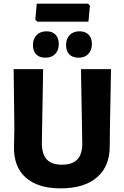

<svg xmlns="http://www.w3.org/2000/svg" viewBox="-20 -1025 684 1055"><path d="M464 -1005 474 -994 466 -906H185L174 -917L182 -1005ZM417 -853Q449 -853 467 -834.5Q485 -816 485 -784Q485 -749 465.5 -728.5Q446 -708 412 -708Q379 -708 361 -726Q343 -744 343 -778Q343 -812 363 -832.5Q383 -853 417 -853ZM236 -853Q267 -853 285 -834.5Q303 -816 303 -784Q303 -749 283.5 -728.5Q264 -708 230 -708Q197 -708 179 -726Q161 -744 161 -778Q161 -812 181.5 -832.5Q202 -853 236 -853ZM590 -645 584 -318 583 -225Q584 -112 513.5 -51Q443 10 313 10Q187 10 120.5 -50Q54 -110 57 -222L59 -320L55 -645H217L210 -244Q209 -180 236 -150Q263 -120 320 -120Q378 -120 405.5 -149.5Q433 -179 432 -240L425 -645Z"/></svg>

Font: Alegreya Sans ExtraBold
Style: Regular
Weight: 800
Designer: Juan Pablo del Peral
Foundry: Huerta Tipografica
Version: Version 2.007